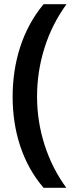

<svg xmlns="http://www.w3.org/2000/svg" viewBox="-20 -734 366 912"><path d="M40 -274C40 -113 86 41 187 158H295C204 34 156 -120 156 -275C156 -433 204 -589 296 -714H187C86 -593 40 -437 40 -274Z"/></svg>

Font: Noto Sans Balinese SemiBold
Style: Regular
Weight: 600
Designer: Aditya Bayu, David Williams
Foundry: David Williams
Version: Version 2.005